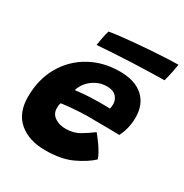

<svg xmlns="http://www.w3.org/2000/svg" viewBox="-165 -840 931 972"><g transform="rotate(30 300.5 -354.0)"><path d="M486.5 -90.5Q449.5 -56 387.5 -26.8Q325.5 2.5 232 2.5Q136.5 2.5 79.2 -46.2Q22 -95 22 -188.5Q22 -292.5 67.2 -370Q112.5 -447.5 189.5 -490Q266.5 -532.5 362 -532.5Q450.5 -532.5 498.5 -489.5Q546.5 -446.5 546.5 -369.5Q546.5 -307 519 -252.5Q512.5 -253 487.8 -253.2Q463 -253.5 431.8 -253.8Q400.5 -254 372.5 -254.2Q344.5 -254.5 331 -254.5Q288.5 -254 246 -250.2Q203.5 -246.5 181.5 -243Q177 -231 177 -212.5Q177 -180 202.8 -161.8Q228.5 -143.5 267.5 -143.5Q313.5 -143.5 348.5 -164.5Q383.5 -185.5 412.5 -207.5Q415 -205 425 -192.2Q435 -179.5 447.8 -161.5Q460.5 -143.5 471.2 -124.5Q482 -105.5 486.5 -90.5ZM210.5 -336.5Q228 -339 261.8 -341.8Q295.5 -344.5 338 -345Q362.5 -345.5 384 -345.2Q405.5 -345 411.5 -344.5Q413 -351 413.8 -358.2Q414.5 -365.5 414.5 -373Q414 -397.5 396.5 -416Q379 -434.5 343 -434.5Q310.5 -434.5 282.8 -420.5Q255 -406.5 236 -384Q217 -361.5 210.5 -336.5ZM579 -606.5Q550.5 -606.5 503.2 -605.2Q456 -604 400.5 -601.8Q345 -599.5 290.2 -596.2Q235.5 -593 191.5 -589.5Q195 -612.5 199.2 -634.8Q203.5 -657 210 -678.5Q234 -683 273.5 -687.5Q313 -692 359.2 -696Q405.5 -700 452 -703.2Q498.5 -706.5 537.8 -708.2Q577 -710 601 -710Q599.5 -698.5 593.5 -668.8Q587.5 -639 579 -606.5Z"/></g></svg>

Font: Grandstander
Style: Bold Italic
Weight: 700
Italic angle: -15°
Designer: Tyler Finck
Foundry: Etcetera Type Co
Version: Version 1.200; ttfautohint (v1.8.3)